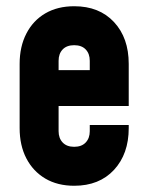

<svg xmlns="http://www.w3.org/2000/svg" viewBox="-20 -583 474 616"><path d="M218.1 13Q164.5 13 125.2 -10.2Q86 -33.5 64.5 -75Q43 -116.5 43 -172V-378Q43 -433.3 64.5 -475.1Q86 -517 125.2 -540Q164.5 -563 218.1 -563Q298.5 -563 345.8 -512.2Q393 -461.5 393 -378V-243H152V-358H268V-388Q268 -410.7 255 -424.3Q242 -438 218 -438Q194 -438 181 -424.3Q168 -410.7 168 -388V-162Q168 -139.7 181 -125.9Q194 -112 218 -112Q242 -112 255 -125.9Q268 -139.7 268 -162V-182H393V-172Q393 -89.1 345.8 -38Q298.5 13 218.1 13Z"/></svg>

Font: Mohave Light
Style: Regular
Weight: 300
Designer: Gumpita Rahayu
Foundry: Tokotype
Version: Version 2.003